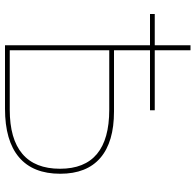

<svg xmlns="http://www.w3.org/2000/svg" viewBox="-27 -755 782 768"><g transform="rotate(90 364.0 -371.0)"><path d="M161 -742H181V-436H426Q548 -436 611.5 -381.5Q675 -327 675 -221Q675 -112 609 -56Q543 0 415 0H161ZM655 -220Q655 -417 419 -417H181V-19H419Q536 -19 595.5 -69.5Q655 -120 655 -220ZM36 -599H421V-580H36Z"/></g></svg>

Font: iiserrat Thin
Style: Regular
Weight: 100
Designer: Akira Ohta
Foundry: Akira Ohta
Version: Version 1.200;Glyphs 3.3.1 (3343)